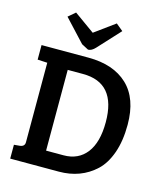

<svg xmlns="http://www.w3.org/2000/svg" viewBox="-129 -988 922 1084"><g transform="rotate(15 332.5 -446.5)"><path d="M34 0V-81L67 -84Q96 -87 96 -112V-577L39 -580V-665H313Q460 -665 542.5 -587Q625 -509 625 -356Q625 -261 600 -190.5Q575 -120 532 -80Q446 0 318 0ZM218 -568V-96H320Q406 -96 454 -158Q502 -220 502 -338Q502 -568 307 -568ZM418 -893 459 -859 341 -731Q320 -708 299 -708L259 -729L139 -858L180 -893L300 -807Z"/></g></svg>

Font: Bree Serif
Style: Regular
Weight: 400
Designer: Veronika Burian, Jos Scaglione
Foundry: TypeTogether
Version: Version 1.001